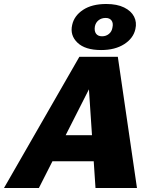

<svg xmlns="http://www.w3.org/2000/svg" viewBox="-51 -943 766 963"><path d="M428 0 391 -556H426L144 0H-31L347 -658H540L636 0ZM111 -134 188 -265H489L525 -134ZM456 -692Q376 -692 337.5 -729Q299 -766 311 -818Q321 -864 365.5 -893.5Q410 -923 482 -923Q536 -923 571.5 -905.5Q607 -888 621.5 -859.5Q636 -831 628 -797Q618 -751 572 -721.5Q526 -692 456 -692ZM461 -761Q481 -761 495.5 -773Q510 -785 513 -805Q518 -827 508.5 -840Q499 -853 479 -853Q458 -853 443.5 -841.5Q429 -830 425 -811Q421 -788 430.5 -774.5Q440 -761 461 -761Z"/></svg>

Font: Ysabeau Infant Black
Style: Italic
Weight: 900
Italic angle: -12°
Designer: Christian Thalmann (Catharsis Fonts)
Version: Version 2.001;gftools[0.9.30]; featfreeze: ss01,ss02,lnum